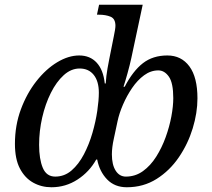

<svg xmlns="http://www.w3.org/2000/svg" viewBox="-20 -780 896 810"><path d="M197 10Q155 10 120 -9.5Q85 -29 64 -69Q43 -109 43 -173Q43 -251 68 -318.5Q93 -386 133.5 -437.5Q174 -489 221.5 -517.5Q269 -546 314 -546Q360 -546 388 -515.5Q416 -485 422 -428H426Q428 -460 433.5 -491Q439 -522 441 -531L460 -626Q463 -640 465 -652.5Q467 -665 467 -671Q467 -701 446.5 -709.5Q426 -718 397 -718H389L398 -760H582L534 -535Q528 -507 518 -471Q508 -435 501 -414H506Q541 -481 583 -513.5Q625 -546 686 -546Q745 -546 779 -500Q813 -454 813 -365Q813 -304 793 -238.5Q773 -173 734.5 -116.5Q696 -60 640.5 -25Q585 10 515 10Q464 10 432 -23Q400 -56 390 -107H386Q357 -55 307 -22.5Q257 10 197 10ZM213 -35Q252 -35 282 -61Q312 -87 334 -129Q356 -171 370 -219.5Q384 -268 390.5 -313Q397 -358 397 -389Q397 -437 375.5 -464Q354 -491 316 -491Q280 -491 249 -463Q218 -435 194.5 -388Q171 -341 158 -284Q145 -227 145 -169Q145 -109 160.5 -72Q176 -35 213 -35ZM511 -35Q551 -35 583 -58Q615 -81 639 -119Q663 -157 679 -201.5Q695 -246 703 -289Q711 -332 711 -366Q711 -430 692.5 -456.5Q674 -483 648 -483Q616 -483 588 -462.5Q560 -442 537.5 -409Q515 -376 499 -339Q483 -302 476 -269L460 -194Q456 -176 454 -159.5Q452 -143 452 -129Q452 -85 468 -60Q484 -35 511 -35Z"/></svg>

Font: NotoSerif-Italic
Style: Regular
Weight: 400
Italic angle: -12°
Designer: Monotype Design Team
Foundry: Monotype Imaging Inc.
Version: Version 2.007; ttfautohint (v1.8) -l 8 -r 50 -G 200 -x 14 -D